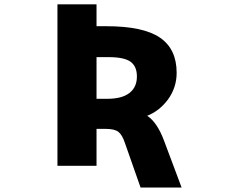

<svg xmlns="http://www.w3.org/2000/svg" viewBox="-20 -752 1040 873"><path d="M418.9 -632.8H463.9Q630.9 -632.8 707 -581.1Q783.2 -529.3 783.2 -420.9Q783.2 -353.5 743.2 -298.8Q704.1 -247.1 649.4 -225.6Q695.3 -195.3 726.6 -110.4L805.7 100.6H619.1L548.8 -99.6Q536.1 -138.7 518.6 -152.3Q501 -166 460.9 -166H418.9V2H241.2V-732.4H418.9ZM418.9 -492.2V-302.7H466.8Q534.2 -302.7 568.4 -329.1Q602.5 -355.5 602.5 -404.3Q602.5 -450.2 573.7 -471.2Q544.9 -492.2 473.6 -492.2Z"/></svg>

Font: Gen Shin Gothic Monospace Heavy
Style: Bold
Weight: 800
Designer: [Source Han Sans]
Ryoko NISHIZUKA  (kana & ideographs); Paul D. Hunt (Latin, Greek & Cyrillic); Wenlong ZHANG  (bopomofo
Version: Version 1.002.20150607